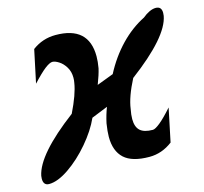

<svg xmlns="http://www.w3.org/2000/svg" viewBox="-97 -626 781 734"><g transform="rotate(-15 294.0 -259.5)"><path d="M282.5 -154Q277.5 -122.5 277.5 -101.5Q277.5 -45 308.8 -16.2Q340 12.5 408.5 12.5Q458 12.5 500 -19.5L527.5 -151Q497.5 -117 477.2 -100.5Q457 -84 447.5 -84Q413 -84 397.2 -98.5Q381.5 -113 381.5 -144Q381.5 -161 386 -183.5Q392 -229 426 -295Q585.5 -414.5 600 -494Q601 -503 601 -506Q601 -531.5 578 -531.5Q566 -531.5 552.2 -525Q538.5 -518.5 525.5 -507.5Q473.5 -481.5 429.5 -435.8Q385.5 -390 354 -329.5L288 -304.5Q302 -340.5 307.5 -365Q312 -390.5 312 -411.5Q312 -530.5 181 -530.5Q130 -530.5 89 -500L61.5 -370Q94 -405 113.2 -419.8Q132.5 -434.5 143 -434.5Q153.5 -434.5 168.5 -425Q183.5 -415.5 194.5 -397.5Q205.5 -379.5 205.5 -355.5Q205.5 -344.5 203.5 -335Q197 -292 163.5 -223.5Q6 -105 -10.5 -24.5Q-11.5 -16.5 -11.5 -13Q-11.5 13.5 11 13.5Q45 13.5 90 -17.2Q135 -48 175.2 -95.2Q215.5 -142.5 236 -188.5L300.5 -214.5Q289.5 -186.5 282.5 -154Z"/></g></svg>

Font: JuliaMono ExtraBoldItalic
Style: Regular
Weight: 800
Italic angle: -9°
Monospace: yes
Designer: cormullion
Foundry: corm
Version: Version 0.049; ttfautohint (v1.8.4)